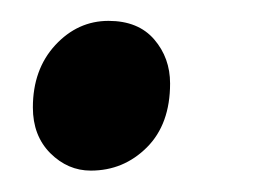

<svg xmlns="http://www.w3.org/2000/svg" viewBox="-20 -153 248 184"><path d="M11.5 -50Q11.5 -86.5 33 -109.8Q54.5 -133 84 -133Q112.5 -133 127.8 -115.2Q143 -97.5 143 -73Q143 -34 120.8 -11.8Q98.5 10.5 67 10.5Q45 10.5 28.2 -6.2Q11.5 -23 11.5 -50Z"/></svg>

Font: Merriweather 120pt
Style: Bold Italic
Weight: 700
Italic angle: -7.8°
Version: Version 2.101